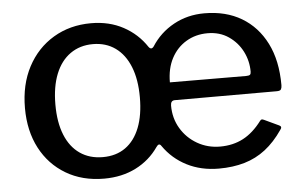

<svg xmlns="http://www.w3.org/2000/svg" viewBox="-44 -604 1074 677"><g transform="rotate(-5 493.0 -265.0)"><path d="M299 10Q222 10 164 -24.5Q106 -59 74 -120Q42 -181 42 -262Q42 -345 75 -407.5Q108 -470 166.5 -505Q225 -540 300 -540Q364 -540 414 -513Q464 -486 495 -439Q504 -427 513 -439Q543 -486 592 -513Q641 -540 701 -540Q777 -540 832.5 -507Q888 -474 919 -412.5Q950 -351 950 -264Q950 -255 947 -249.5Q944 -244 932 -244H571Q556 -244 556 -226Q556 -181 577.5 -145Q599 -109 635.5 -88Q672 -67 716 -67Q762 -67 798 -86Q834 -105 864 -145Q867 -149 870 -149.5Q873 -150 879 -147L930 -123Q941 -118 932 -107Q904 -66 870.5 -40Q837 -14 796 -2Q755 10 705 10Q642 10 592 -15.5Q542 -41 510 -87Q502 -100 492 -85Q461 -40 411.5 -15Q362 10 299 10ZM301 -66Q348 -66 381 -89.5Q414 -113 431.5 -157.5Q449 -202 449 -265Q449 -328 431 -373Q413 -418 379.5 -442Q346 -466 300 -466Q254 -466 220 -442Q186 -418 168 -373Q150 -328 150 -265Q150 -202 168 -157.5Q186 -113 220 -89.5Q254 -66 301 -66ZM706 -469Q664 -469 630.5 -449Q597 -429 578 -393Q559 -357 559 -308L829 -307Q839 -307 842.5 -310Q846 -313 846 -321Q846 -359 829 -392.5Q812 -426 780.5 -447.5Q749 -469 706 -469Z"/></g></svg>

Font: Libre Franklin Medium
Style: Regular
Weight: 500
Designer: Pablo Impallari, Rodrigo Fuenzalida, Nhung Nguyen
Foundry: Impallari Type
Version: Version 3.000